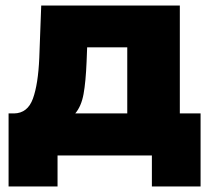

<svg xmlns="http://www.w3.org/2000/svg" viewBox="-20 -562 763 694"><path d="M705 -152V112H529V0H188V112H11V-152H31Q80 -153 99 -205.5Q118 -258 122 -353L129 -542H630V-152ZM252 -152H440V-391H295L293 -339Q290 -266 282 -222Q274 -178 252 -152Z"/></svg>

Font: CMG Sans ExtraBold
Style: Regular
Weight: 800
Designer: Julieta Ulanovsky
Foundry: Julieta Ulanovsky
Version: Version 7.200